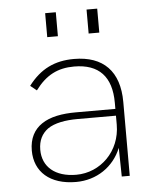

<svg xmlns="http://www.w3.org/2000/svg" viewBox="-51 -741 637 790"><g transform="rotate(-5 267.0 -345.5)"><path d="M420.5 0H453.5V-305C453.5 -431.5 388 -499 266.5 -499C187 -499 127.5 -470.5 77.5 -404.5L103.5 -383.5C148 -443.5 197 -468 264.5 -468C367 -468 418.5 -412.5 418.5 -305V-279.5H255.5C199.5 -279.5 149 -271 113.5 -246.5C81 -224.5 61 -189.5 61 -138.5C61 -50.5 124 6 231.5 6C316.5 6 387.5 -42 418.5 -118.5ZM96 -138.5C96 -177.5 110.5 -204.5 136 -223.5C164.5 -243.5 210 -251.5 259.5 -251.5H418.5V-214.5C418.5 -105 335.5 -23.5 235 -23.5C147.5 -23.5 96 -68.5 96 -138.5ZM165 -598H209V-697H165ZM336 -598H380V-697H336Z"/></g></svg>

Font: HK Grotesk ExtraLight
Style: Regular
Weight: 200
Designer: Alfredo Marco Pradil
Foundry: Hanken Design Co.
Version: Version 3.001;FEAKit 1.0